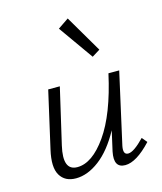

<svg xmlns="http://www.w3.org/2000/svg" viewBox="-107 -777 729 862"><g transform="rotate(-15 258.0 -346.5)"><path d="M390 -526 353 -503 239 -664 289 -698ZM471 -94 491 -70Q421 5 369 5Q314 5 329 -69L350 -162Q304 -78 249 -36.5Q194 5 140 5Q89 5 66.5 -33Q44 -71 62 -149L122 -413H176L116 -154Q90 -42 159 -42Q228 -42 295 -137Q362 -232 402 -413H452L378 -82Q370 -42 395 -42Q421 -42 471 -94Z"/></g></svg>

Font: EauTestInfant Semilight
Style: Italic
Weight: 300
Italic angle: -12°
Designer: Christian Thalmann (Catharsis Fonts)
Version: Version 0.001;PS 000.001;hotconv 1.0.88;makeotf.lib2.5.64775